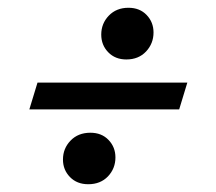

<svg xmlns="http://www.w3.org/2000/svg" viewBox="-20 -472 556 494"><path d="M76.5 -259.5H462L441 -190.5H55.5ZM310.5 -452Q339.5 -452 357.2 -433.5Q375 -415 375 -388.5Q375 -360 355.8 -339.5Q336.5 -319 305 -319Q276.5 -319 258.5 -337.5Q240.5 -356 240.5 -383Q240.5 -411.5 260 -431.8Q279.5 -452 310.5 -452ZM212.5 -130.5Q241.5 -130.5 259.2 -112Q277 -93.5 277 -67Q277 -38.5 257.8 -18.2Q238.5 2 207 2Q178 2 160 -16.5Q142 -35 142 -61.5Q142 -90 161.5 -110.2Q181 -130.5 212.5 -130.5Z"/></svg>

Font: Newsreader 16pt 16pt
Style: Bold Italic
Weight: 700
Italic angle: -17°
Version: Version 1.003